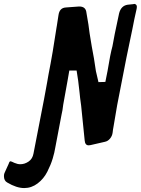

<svg xmlns="http://www.w3.org/2000/svg" viewBox="-217 -766 715 975"><path d="M-180 161Q-197 152 -197 128Q-197 117 -193 110L-173 66Q-169 53 -164 53Q-160 53 -144 61Q-128 68 -114 68Q-92 68 -72 54.5Q-52 41 -47 14L7 -264Q13 -296 16 -313Q18 -324 22.5 -348.5Q27 -373 29 -386Q51 -497 71 -632V-631Q74 -651 80 -689Q85 -726 117 -728H116L184 -733H186Q219 -733 222 -701Q234 -635 238 -597L249 -530Q261 -470 270 -405L283 -349L318 -350L329 -405Q343 -492 354 -531L366 -595L388 -699Q398 -737 431 -742L460 -745Q461 -745 464 -746H466Q478 -744 478 -731Q478 -725 477 -722Q473 -705 465.5 -670Q458 -635 455 -617Q452 -600 441 -550Q430 -500 425 -473L378 -232Q364 -154 360 -126Q356 -105 355 -93Q353 -76 342 -62.5Q331 -49 316 -46L242 -29Q238 -28 233 -28Q215 -28 213 -53L195 -230Q189 -272 187 -296Q183 -336 180 -356L172 -408H135L126 -356Q113 -283 104 -234Q101 -206 95 -181L64 -18Q60 8 50.5 39.5Q41 71 23 106.5Q5 142 -26 165.5Q-57 189 -94 189Q-133 189 -180 161Z"/></svg>

Font: Bangerz Fix
Style: Regular
Weight: 400
Designer: vernon adams
Foundry: Vernon Adams
Version: Version 2.10;December 28, 2023;FontCreator 13.0.0.2683 64-bi